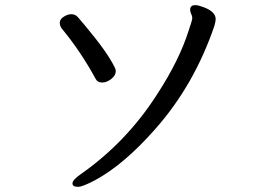

<svg xmlns="http://www.w3.org/2000/svg" viewBox="-20 -703 1040 745"><path d="M377 -382.8Q357.9 -382.8 351.1 -397Q293 -503.9 219.2 -592.8Q211.9 -603 211.9 -615.2Q211.9 -627.9 227.1 -637.9Q242.2 -647.9 256.8 -647.9Q272.9 -647.9 283 -635.5Q293 -623 313 -600.1Q399.9 -496.1 426.8 -438Q429.2 -431.2 429.2 -426.8Q429.2 -410.2 411.6 -396.5Q394 -382.8 377 -382.8ZM283.2 22Q261.2 22 261.2 8.8Q261.2 -4.9 293 -26.9Q470.2 -150.9 588.9 -335.9Q675.8 -469.2 711.9 -584Q726.1 -625 726.1 -632.8Q726.1 -640.1 721.9 -648.7Q717.8 -657.2 717.8 -665Q717.8 -683.1 737.8 -683.1Q749 -683.1 768.1 -675.8Q816.9 -658.2 816.9 -628.9Q816.9 -621.1 812 -603Q733.9 -374 584 -204.1Q461.9 -64.9 349.1 -3.9Q299.8 22 283.2 22Z"/></svg>

Font: LXGW WenKai Mono GB Screen
Style: Regular
Weight: 400
Monospace: yes
Designer: LXGW / Fontworks Inc.
Foundry: LXGW / Fontworks Inc.
Version: Version 1.510;January 18,2025